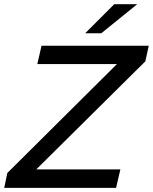

<svg xmlns="http://www.w3.org/2000/svg" viewBox="-39 -912 742 932"><path d="M-18.6 0 -3.4 -72.3 528.8 -601.1H142.1L162.6 -689.9H683.1L666.5 -614.3L137.2 -89.8H545.4L524.4 0ZM374.5 -750.5 515.6 -891.6H627L452.6 -750.5Z"/></svg>

Font: Acari Sans Medium
Style: Italic
Weight: 500
Italic angle: -13°
Designer: Alfredo Marco Pradil and Stefan Peev
Foundry: Hanken Design Co.
Version: Version 1.045